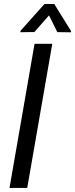

<svg xmlns="http://www.w3.org/2000/svg" viewBox="-20 -927 370 947"><path d="M330.1 -767.6V-774.4L247.6 -907.2H199.2L81.1 -774.9V-768.1L149.4 -769L221.7 -851.1L262.7 -768.6ZM26.9 0H114.3L237.8 -710.9H150.4Z"/></svg>

Font: Roboto Condensed
Style: Italic
Weight: 400
Designer: Google
Version: Version 1.000;PS 001.000;hotconv 1.0.88;makeotf.lib2.5.64775